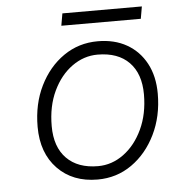

<svg xmlns="http://www.w3.org/2000/svg" viewBox="-48 -670 642 722"><g transform="rotate(-5 272.5 -309.0)"><path d="M214 -626H514L506 -580H206ZM84 -209Q84 -295 117.5 -363Q151 -431 208 -470.5Q265 -510 337 -510Q400 -510 446.5 -483.5Q493 -457 519 -408.5Q545 -360 545 -294Q545 -209 511.5 -140.5Q478 -72 421 -32Q364 8 292 8Q198 8 141 -51Q84 -110 84 -209ZM493 -296Q493 -374 451 -417Q409 -460 332 -460Q280 -460 235.5 -428Q191 -396 164 -339Q137 -282 137 -207Q137 -128 179.5 -85Q222 -42 298 -42Q350 -42 394.5 -74.5Q439 -107 466 -164.5Q493 -222 493 -296Z"/></g></svg>

Font: Overused Grotesk Light
Style: Italic
Weight: 300
Italic angle: -10°
Version: Version 0.003